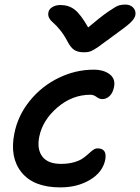

<svg xmlns="http://www.w3.org/2000/svg" viewBox="-20 -812 614 841"><path d="M528.8 -792Q550.3 -792 563 -779.1Q575.7 -766.1 573.2 -747.1Q570.8 -731.9 553 -714.4Q535.2 -696.8 472.2 -651.9Q457.5 -641.6 437 -626.2Q416.5 -610.8 408.9 -605.5Q401.4 -600.1 389.2 -593.3Q377 -586.4 367.9 -584.7Q358.9 -583 347.2 -583Q320.8 -583 304.9 -593.5Q289.1 -604 274.9 -631.8Q260.3 -659.7 242.7 -681.2Q225.1 -702.6 213.6 -711.9Q202.1 -721.2 195.8 -732.4Q189.5 -743.7 191.9 -756.8Q193.8 -771.5 209 -780.8Q224.1 -790 244.1 -790Q280.8 -790 306.9 -770Q333 -750 366.2 -691.9Q420.9 -738.3 454.3 -761.2Q487.8 -784.2 500.2 -788.1Q512.7 -792 528.8 -792ZM244.1 8.8Q127.9 8.8 74.7 -56.6Q21.5 -122.1 43 -228Q58.6 -306.6 110.8 -370.8Q163.1 -435.1 237.1 -470.9Q311 -506.8 390.1 -506.8Q434.6 -506.8 460.9 -486.3Q487.3 -465.8 479 -429.2Q474.1 -404.8 460 -391.4Q445.8 -377.9 428.2 -377.9Q415.5 -377.9 402.8 -387.5Q390.1 -397 376 -397Q296.4 -397 231.4 -341.3Q166.5 -285.6 151.9 -212.9Q141.1 -158.2 165.5 -126.2Q189.9 -94.2 247.1 -94.2Q279.3 -94.2 304 -101.3Q328.6 -108.4 342.5 -118.2Q356.4 -127.9 367.2 -137.9Q377.9 -147.9 387.5 -155Q397 -162.1 407.2 -162.1Q450.2 -162.1 440.9 -111.8Q429.7 -57.6 374.5 -24.4Q319.3 8.8 244.1 8.8Z"/></svg>

Font: Shantell Sans Normal
Style: Italic
Weight: 500
Italic angle: -11.31°
Designer: Stephen Nixon, Anya Danilova, Shantell Martin
Foundry: Arrow Type
Version: Version 1.006;[559af2be0]